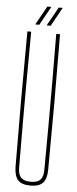

<svg xmlns="http://www.w3.org/2000/svg" viewBox="-62 -971 402 1008"><g transform="rotate(5 138.5 -467.0)"><path d="M138.5 5Q93.5 5 73.5 -16Q53.5 -37 52.5 -85Q51 -264.5 51 -442.8Q51 -621 52.5 -800H72.5Q71.5 -680.5 71 -561.5Q70.5 -442.5 70.5 -323.5Q70.5 -204.5 71.5 -85Q71.5 -47.5 87.5 -31.2Q103.5 -15 138.5 -15Q174 -15 189.2 -31.2Q204.5 -47.5 204.5 -85Q205.5 -204.5 205.8 -323.5Q206 -442.5 205.8 -561.5Q205.5 -680.5 204.5 -800H224.5Q226 -621 226 -442.8Q226 -264.5 224.5 -85Q224 -37 203.8 -16Q183.5 5 138.5 5ZM90.5 -840 145.5 -939H166.5L111.5 -840ZM150.5 -840 205.5 -939H226.5L171.5 -840Z"/></g></svg>

Font: Big Shoulders Thin
Style: Regular
Weight: 100
Designer: Patric King
Foundry: XO Type Co
Version: Version 2.002